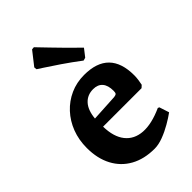

<svg xmlns="http://www.w3.org/2000/svg" viewBox="-225 -818 912 912"><g transform="rotate(-45 231.5 -361.5)"><path d="M251.7 12Q181.9 12 131.3 -16Q80.7 -44 53.3 -95.8Q25.9 -147.5 25.9 -218.5Q25.9 -272.6 43.6 -318.9Q61.4 -365.1 93.5 -399.7Q125.6 -434.3 168.5 -453.6Q211.4 -473 262.3 -473Q429.7 -473 429.7 -303.2Q429.7 -288 427.3 -271.9Q424.8 -255.9 422.8 -246.5L410.7 -235.4H152.3Q153.6 -165.8 184.4 -127.2Q215.2 -88.6 270.1 -84.8Q325 -81 399 -114.5L406.3 -111.2L422.3 -61.9Q401.4 -46.5 371.4 -29.2Q341.4 -11.8 309.8 0.1Q278.2 12 251.7 12ZM152.3 -290 289.1 -297.7Q300.9 -299.2 304.6 -303.6Q308.2 -307.9 308.2 -320.6Q308.2 -357.5 291.9 -376.2Q275.6 -395 244.6 -395Q205.8 -395 181.5 -368.4Q157.2 -341.9 152.3 -290ZM309 -522.8Q263 -557.6 220 -586.9Q176.9 -616.1 149.3 -634Q121.6 -651.9 121.6 -651.9L120.2 -665.6L173.5 -733.6L186.7 -734.7Q186.7 -734.7 201 -719.7Q215.4 -704.6 239.4 -679.8Q263.4 -655 293.1 -624.7Q322.7 -594.5 353.4 -565L323.9 -527.1Z"/></g></svg>

Font: Alegreya
Style: Regular
Weight: 400
Designer: Juan Pablo del Peral
Foundry: Huerta Tipografica
Version: Version 2.009